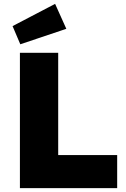

<svg xmlns="http://www.w3.org/2000/svg" viewBox="-20 -973 653 993"><path d="M83 0V-700H281V-171H586V0ZM85 -744 45 -838 265 -953 323 -824Z"/></svg>

Font: Mach ExtraBold
Style: Regular
Weight: 800
Version: Version 1.002